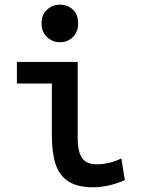

<svg xmlns="http://www.w3.org/2000/svg" viewBox="-20 -786 600 818"><path d="M378 12Q310 12 271 -13.5Q232 -39 216.5 -87.5Q201 -136 201 -208V-430H52V-522H311V-200Q311 -157 320 -132Q329 -107 347 -96.5Q365 -86 393 -86Q419 -86 446 -92.5Q473 -99 497 -111L512 -19Q495 -11 473.5 -4Q452 3 427.5 7.5Q403 12 378 12ZM235 -606Q204 -606 180.5 -628Q157 -650 157 -686Q157 -724 180.5 -745Q204 -766 235 -766Q268 -766 290.5 -745Q313 -724 313 -686Q313 -650 290.5 -628Q268 -606 235 -606Z"/></svg>

Font: Ubuntu Sans Mono Medium
Style: Regular
Weight: 500
Monospace: yes
Designer: Dalton Maag Ltd
Foundry: Dalton Maag Ltd
Version: Version 1.006